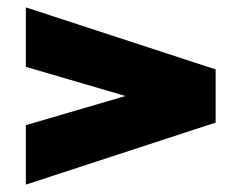

<svg xmlns="http://www.w3.org/2000/svg" viewBox="-20 -610 654 520"><path d="M50 -110V-271L470 -394V-306L50 -429V-590L564 -422V-278Z"/></svg>

Font: Pathway Extreme 28pt Black
Style: Regular
Weight: 900
Designer: Eduardo Rodriguez Tunni
Foundry: Eduardo Rodriguez Tunni
Version: Version 1.001;gftools[0.9.26]